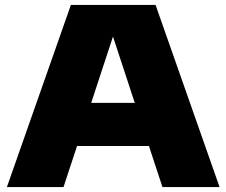

<svg xmlns="http://www.w3.org/2000/svg" viewBox="-20 -760 920 780"><path d="M640 0 585 -167H293L238 0H8L268 -740H612L872 0ZM350.5 -342H527.5L439 -611.5Z"/></svg>

Font: Encode Sans Expanded Black
Style: Regular
Weight: 900
Width: 7
Designer: Multiple Designers
Foundry: Impallari Type
Version: Version 2.000